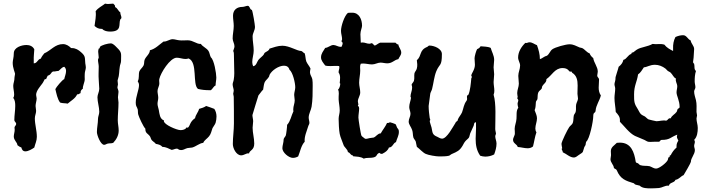

<svg xmlns="http://www.w3.org/2000/svg" viewBox="-20 -806 3912 1058"><path d="M453 -435C453 -442 451 -449 450 -457C447 -489 452 -496 427 -518C413 -531 396 -541 377 -541H372C360 -553 345 -563 327 -563C283 -563 261 -528 224 -512C217 -503 209 -494 205 -483C187 -480 186 -457 166 -457V-473C165 -493 168 -514 169 -534C161 -551 144 -558 126 -558C99 -558 56 -545 56 -512C56 -489 50 -474 50 -460C50 -431 63 -405 63 -399C63 -393 60 -387 60 -381C60 -358 53 -348 53 -333C53 -317 58 -301 58 -285C58 -279 57 -272 53 -267C63 -254 64 -238 64 -222C64 -196 59 -171 59 -145C59 -135 69 -132 69 -124C69 -113 60 -112 60 -102C60 -99 61 -95 61 -91C61 -78 56 -66 56 -54C56 -32 75 -23 76 -6C83 0 90 4 98 7C100 19 107 28 120 28C136 28 156 16 169 7C174 -14 183 -30 183 -52C183 -87 172 -120 172 -154C172 -169 179 -181 179 -195C179 -204 176 -213 176 -222C176 -236 182 -250 182 -264C182 -270 179 -276 179 -283C179 -306 202 -330 214 -347C220 -355 222 -363 227 -370H234C235 -374 242 -387 243 -389C263 -394 260 -409 273 -412C283 -411 291 -415 302 -415C313 -422 319 -435 334 -438C341 -432 344 -424 344 -415C344 -399 337 -385 334 -370C324 -367 289 -325 285 -315C291 -291 296 -261 311 -241C325 -236 339 -238 353 -235C371 -251 395 -263 405 -286C414 -285 416 -290 424 -293C423 -305 428 -311 437 -318C434 -329 447 -353 447 -369C447 -379 446 -389 447 -399C447 -411 453 -423 453 -435Z M649 -709C649 -718 643 -726 643 -736V-738C631 -745 628 -762 614 -767C616 -777 610 -779 604 -786C594 -786 585 -784 575 -784C570 -784 564 -785 559 -786C542 -772 520 -763 507 -744C511 -716 504 -691 501 -663C512 -653 523 -647 538 -647H543C553 -635 572 -632 587 -632C655 -632 632 -675 643 -699C645 -703 649 -702 649 -709ZM647 -470C647 -511 653 -516 624 -544C615 -553 603 -567 590 -567C576 -567 539 -558 530 -547V-541L524 -538C522 -532 521 -527 521 -521C521 -511 524 -500 524 -489C524 -485 520 -481 520 -476C520 -464 524 -451 524 -439C524 -415 522 -391 524 -367C524 -350 527 -334 527 -317C527 -300 517 -285 517 -270C517 -244 527 -216 527 -190C527 -176 520 -164 520 -151C520 -126 514 -103 514 -78C514 -62 534 -8 554 -8C561 -8 568 -14 575 -15C585 -17 594 -15 604 -19C622 -38 634 -61 634 -87C634 -106 629 -124 629 -143C629 -175 633 -208 633 -241C633 -251 630 -260 630 -270C630 -280 633 -290 633 -300C633 -310 627 -318 627 -325C627 -330 630 -335 630 -341C630 -348 628 -354 628 -361C628 -364 629 -367 630 -370C638 -392 636 -415 640 -438C641 -449 647 -459 647 -470Z M1172 -379C1172 -401 1160 -476 1142 -490C1136 -501 1135 -516 1129 -525C1118 -542 1096 -549 1087 -564C1063 -562 1045 -584 1014 -584C998 -584 983 -582 968 -584C955 -585 943 -590 931 -590C916 -590 899 -577 885 -577C883 -577 883 -577 881 -577C856 -559 837 -537 806 -529C805 -508 785 -496 777 -477C773 -467 776 -455 771 -445C765 -433 753 -425 748 -413C742 -395 749 -376 739 -358C743 -352 746 -345 746 -337C746 -311 728 -274 728 -240C728 -219 734 -220 739 -203C741 -193 739 -183 742 -174C746 -160 770 -107 781 -97C780 -71 795 -71 806 -55C810 -50 810 -44 813 -39C819 -27 832 -23 839 -13C851 -11 866 -8 874 3C895 4 908 12 926 20C936 19 945 13 955 13C962 13 963 21 978 21C992 21 1000 13 1013 10C1021 8 1030 9 1039 7C1061 1 1077 -16 1100 -19C1106 -34 1122 -42 1132 -55C1143 -68 1145 -84 1151 -100C1156 -110 1164 -118 1168 -129C1171 -140 1173 -152 1173 -164C1173 -179 1169 -194 1161 -206C1146 -211 1131 -218 1116 -222C1105 -214 1091 -210 1077 -206C1073 -188 1058 -174 1055 -155C1025 -134 1029 -115 1016 -103H1006L1003 -97C994 -91 985 -89 974 -89C955 -89 883 -119 883 -139L884 -142C860 -151 859 -178 855 -200C853 -211 848 -223 848 -234C848 -246 852 -256 852 -267C852 -280 848 -292 848 -304C848 -319 858 -331 858 -347C858 -355 856 -363 858 -371C865 -404 917 -488 954 -488C970 -488 986 -481 1002 -481C1008 -481 1014 -482 1019 -484C1071 -463 1039 -341 1071 -316C1091 -311 1112 -309 1133 -309H1142C1152 -316 1156 -330 1168 -335C1168 -350 1172 -364 1172 -379Z M1681 -158C1681 -179 1694 -199 1697 -218C1703 -254 1703 -297 1703 -333C1703 -346 1703 -358 1701 -370C1698 -383 1688 -394 1688 -408C1688 -415 1690 -421 1691 -428C1685 -442 1674 -453 1668 -467C1663 -481 1664 -497 1659 -512C1652 -514 1645 -525 1640 -525C1617 -525 1575 -554 1536 -554C1511 -554 1488 -545 1465 -538C1462 -526 1451 -524 1443 -518C1437 -515 1436 -511 1433 -505C1430 -499 1410 -484 1404 -476C1395 -464 1393 -444 1375 -441C1372 -448 1370 -456 1370 -464C1370 -485 1378 -506 1378 -527C1378 -553 1372 -579 1372 -605C1372 -624 1385 -638 1385 -658C1385 -669 1373 -742 1368 -751L1362 -754C1356 -760 1355 -774 1345 -774C1337 -774 1326 -768 1316 -768C1286 -768 1264 -752 1264 -719C1264 -700 1268 -682 1268 -663C1268 -640 1262 -617 1262 -594C1262 -579 1272 -566 1272 -551C1272 -541 1267 -534 1265 -525C1269 -518 1269 -510 1269 -502C1269 -469 1271 -436 1271 -403C1271 -391 1270 -379 1268 -367C1267 -358 1262 -350 1262 -341C1262 -329 1268 -317 1268 -306C1268 -300 1265 -295 1265 -289C1265 -284 1268 -279 1268 -273C1269 -224 1269 -175 1269 -126C1269 -88 1263 -50 1263 -12C1263 11 1282 50 1309 50C1324 50 1337 38 1349 39L1352 40C1356 20 1381 23 1381 -15C1381 -45 1372 -73 1372 -102C1372 -114 1375 -126 1375 -138C1375 -149 1371 -161 1371 -172C1371 -175 1404 -279 1404 -280C1413 -290 1420 -303 1430 -312C1433 -326 1433 -341 1439 -354C1445 -365 1456 -372 1462 -383C1464 -386 1464 -389 1465 -393C1478 -419 1516 -444 1545 -444C1560 -444 1571 -437 1575 -422C1594 -407 1607 -348 1607 -325C1607 -311 1601 -297 1601 -283C1601 -273 1604 -263 1604 -253C1604 -236 1596 -221 1596 -204C1596 -200 1596 -196 1597 -193C1585 -169 1581 -138 1562 -118C1563 -113 1557 -65 1555 -60C1553 -53 1543 -45 1543 -38C1543 -20 1536 -5 1536 11C1536 34 1571 64 1594 64C1604 64 1614 61 1623 56C1634 30 1639 -4 1659 -25C1656 -52 1670 -83 1678 -109C1680 -117 1685 -121 1685 -129C1685 -139 1681 -148 1681 -158Z M2191 -516C2191 -533 2177 -545 2175 -561C2167 -561 2164 -567 2159 -571H2075C2064 -567 2056 -559 2046 -555C2037 -557 2037 -568 2026 -568C2023 -566 2019 -565 2015 -565C2002 -565 1991 -572 1978 -572C1975 -572 1971 -571 1968 -571C1968 -586 1966 -602 1966 -617C1966 -636 1975 -653 1975 -664C1975 -698 1960 -736 1921 -736C1913 -736 1905 -736 1897 -735C1877 -718 1859 -662 1859 -636C1859 -620 1865 -605 1865 -590C1865 -585 1862 -583 1862 -580C1862 -576 1865 -573 1868 -571C1869 -563 1865 -555 1862 -548H1857C1842 -548 1831 -558 1817 -558C1802 -558 1788 -543 1772 -542C1762 -525 1749 -511 1749 -490C1749 -472 1762 -459 1772 -445C1781 -442 1792 -442 1802 -442C1817 -442 1834 -444 1849 -442L1850 -434C1850 -425 1845 -416 1846 -406C1852 -398 1854 -388 1854 -378C1854 -368 1853 -358 1852 -348L1855 -345C1855 -336 1851 -318 1843 -313C1846 -306 1847 -299 1847 -291C1847 -280 1845 -269 1846 -258C1847 -238 1852 -218 1852 -197C1852 -181 1846 -167 1846 -151C1846 -132 1848 -86 1852 -68C1856 -48 1866 -29 1872 -10C1876 6 1896 16 1897 32C1907 34 1910 44 1917 48C1920 51 1927 49 1926 55C1944 57 1969 57 1984 68C1992 65 2001 64 2010 64C2069 64 2046 45 2071 36C2073 40 2079 42 2083 42C2086 42 2089 41 2091 39C2105 32 2118 22 2123 7C2145 6 2145 -17 2162 -23C2167 -42 2178 -59 2178 -79C2178 -94 2174 -93 2168 -103C2165 -108 2163 -119 2159 -122C2156 -124 2132 -132 2130 -132C2125 -132 2122 -128 2117 -128C2116 -128 2115 -128 2113 -129C2104 -108 2089 -91 2078 -71C2061 -71 2054 -54 2039 -48C2032 -46 2024 -47 2017 -45C2010 -44 2004 -41 1997 -41C1995 -41 1993 -41 1991 -42C1985 -48 1977 -51 1972 -58C1968 -64 1955 -148 1955 -158C1955 -175 1959 -192 1959 -209C1959 -220 1952 -221 1952 -226L1955 -229C1955 -235 1952 -241 1952 -247C1952 -265 1965 -278 1965 -297C1965 -315 1959 -332 1959 -350C1959 -373 1965 -395 1965 -417C1965 -429 1962 -443 1968 -455C1972 -455 1976 -456 1981 -456C1997 -456 2014 -451 2030 -451C2047 -451 2061 -461 2077 -461C2089 -461 2101 -457 2114 -457C2142 -457 2152 -476 2175 -480C2180 -492 2191 -502 2191 -516Z M2716 -15C2716 -29 2709 -42 2709 -55C2709 -59 2711 -64 2713 -68C2713 -76 2709 -86 2709 -95C2709 -150 2715 -234 2700 -284C2703 -291 2704 -299 2704 -306C2704 -322 2700 -338 2700 -354C2700 -368 2703 -382 2703 -397C2703 -410 2700 -422 2700 -435C2700 -449 2703 -463 2703 -476C2703 -500 2690 -520 2684 -542C2668 -550 2646 -549 2629 -551C2623 -548 2628 -543 2609 -535C2604 -527 2595 -496 2595 -485C2595 -473 2597 -461 2597 -449C2597 -422 2577 -400 2577 -390C2577 -387 2578 -385 2580 -384C2581 -380 2578 -378 2577 -374C2575 -350 2571 -305 2561 -284L2555 -280C2554 -278 2553 -275 2553 -272C2553 -266 2556 -258 2551 -251C2535 -230 2535 -211 2526 -187C2520 -173 2509 -162 2503 -148C2504 -137 2492 -138 2490 -129C2476 -108 2443 -42 2416 -42C2407 -42 2398 -48 2390 -52C2360 -64 2364 -77 2358 -103C2356 -111 2348 -133 2348 -139C2348 -142 2351 -143 2351 -145C2351 -150 2349 -151 2348 -155C2345 -176 2342 -201 2342 -222L2351 -290C2353 -299 2359 -307 2361 -316C2369 -347 2372 -383 2384 -413C2402 -457 2415 -438 2415 -508C2415 -538 2372 -555 2346 -555C2341 -555 2339 -550 2335 -548C2288 -529 2306 -500 2277 -474C2279 -459 2281 -444 2277 -429C2275 -419 2267 -412 2264 -403C2261 -389 2265 -375 2261 -361C2259 -353 2250 -347 2248 -339C2250 -334 2251 -329 2251 -323C2251 -306 2242 -290 2242 -274C2242 -272 2243 -269 2245 -268C2243 -250 2235 -234 2235 -216C2235 -203 2242 -192 2242 -179C2242 -164 2232 -151 2232 -136C2232 -120 2246 -106 2251 -90C2256 -77 2254 -62 2258 -48C2261 -40 2268 -34 2271 -26C2274 -16 2274 -6 2277 3C2292 14 2310 35 2326 42C2341 49 2383 56 2400 56C2416 56 2439 56 2455 52C2460 50 2465 44 2471 42C2499 30 2513 24 2529 -3C2534 -13 2540 -24 2548 -32C2553 -37 2561 -43 2564 -48C2568 -55 2568 -64 2571 -71C2577 -85 2584 -99 2590 -113C2593 -120 2591 -133 2603 -132V-117C2604 -92 2601 -66 2601 -41C2601 -7 2606 23 2626 52C2635 55 2645 57 2654 57C2671 57 2688 53 2703 45C2710 26 2716 6 2716 -15Z M3291 -280C3282 -293 3279 -308 3279 -323C3279 -338 3281 -352 3281 -367C3281 -378 3271 -379 3271 -390C3271 -397 3274 -403 3274 -411C3274 -438 3253 -459 3249 -486C3240 -493 3233 -501 3229 -512C3213 -517 3203 -534 3188 -541C3183 -543 3179 -543 3175 -544C3154 -552 3142 -562 3118 -562C3098 -562 3039 -546 3023 -534C3011 -525 3007 -508 2994 -499C2979 -496 2969 -484 2955 -480C2955 -507 2948 -532 2939 -557C2925 -562 2914 -573 2897 -573C2891 -573 2886 -569 2879 -569C2878 -569 2876 -570 2875 -570C2853 -549 2835 -520 2835 -489C2835 -473 2846 -460 2846 -445C2846 -425 2836 -408 2836 -388C2836 -374 2839 -360 2839 -345C2839 -327 2830 -311 2830 -293C2830 -285 2832 -278 2833 -270L2830 -267C2830 -261 2836 -259 2836 -253C2836 -247 2832 -241 2832 -234C2832 -227 2834 -219 2836 -212C2823 -196 2828 -170 2826 -151C2825 -132 2816 -114 2816 -96C2816 -86 2818 -76 2817 -67C2815 -57 2807 -45 2807 -36C2807 -15 2829 -12 2833 4C2851 5 2869 11 2888 11C2898 11 2909 8 2917 1C2924 -25 2927 -52 2936 -77C2932 -83 2930 -90 2930 -98C2930 -117 2939 -135 2939 -154C2939 -170 2931 -184 2926 -199C2933 -214 2931 -229 2933 -244C2934 -252 2942 -254 2942 -264C2943 -274 2942 -286 2946 -296C2950 -306 2960 -310 2965 -318C2967 -322 2966 -327 2968 -331C2976 -345 2992 -351 2991 -370C3022 -391 3037 -431 3080 -431C3113 -431 3114 -411 3122 -411C3125 -411 3127 -413 3129 -412L3133 -405C3158 -390 3163 -364 3163 -335C3163 -320 3162 -305 3162 -289C3162 -280 3165 -272 3165 -263C3165 -253 3157 -241 3155 -231C3152 -218 3156 -203 3152 -189C3150 -182 3144 -177 3142 -170C3139 -157 3141 -141 3136 -128C3132 -119 3123 -114 3117 -106C3108 -94 3074 -25 3074 -13C3074 -5 3077 3 3078 11L3075 14C3075 19 3081 26 3081 31V33C3102 42 3120 62 3143 62C3151 62 3162 54 3168 49C3200 28 3188 37 3200 4C3202 0 3206 -4 3207 -9C3208 -14 3208 -20 3210 -25C3229 -38 3249 -139 3249 -164C3249 -192 3260 -179 3262 -196C3264 -226 3284 -251 3291 -280Z M3805 -35C3822 -52 3825 -78 3825 -101C3825 -119 3818 -136 3818 -153C3818 -159 3821 -164 3821 -170C3821 -177 3818 -183 3818 -189C3818 -211 3820 -233 3815 -254C3811 -270 3805 -286 3805 -302C3805 -310 3812 -317 3812 -325C3812 -336 3808 -346 3808 -357C3808 -377 3809 -396 3815 -415C3803 -424 3809 -441 3805 -454C3803 -456 3799 -461 3799 -464C3799 -472 3802 -480 3802 -488C3802 -504 3805 -520 3805 -536C3805 -553 3788 -566 3786 -583C3769 -590 3764 -612 3744 -612C3730 -612 3715 -608 3702 -602C3692 -583 3688 -561 3689 -539V-525C3671 -534 3653 -544 3641 -560C3619 -567 3598 -560 3576 -564C3550 -549 3511 -546 3492 -534C3484 -530 3478 -523 3470 -518C3466 -516 3459 -517 3459 -511C3459 -510 3459 -509 3460 -509C3440 -505 3435 -481 3415 -476C3412 -460 3402 -448 3389 -438C3387 -427 3372 -384 3372 -381C3372 -358 3366 -352 3366 -342C3366 -334 3370 -326 3370 -318C3370 -301 3366 -283 3366 -266C3366 -241 3372 -214 3373 -189C3386 -174 3397 -163 3396 -142V-135C3421 -110 3447 -73 3479 -57C3496 -49 3514 -43 3531 -35C3546 -28 3545 -24 3563 -24C3578 -24 3593 -26 3608 -25C3619 -24 3617 -35 3625 -35C3673 -35 3674 -50 3712 -64C3707 -46 3712 -46 3718 -31C3712 -22 3708 -13 3708 -2C3708 1 3708 4 3708 7C3694 19 3684 33 3676 49L3670 52V59L3663 62C3661 66 3662 71 3660 75C3653 91 3613 123 3595 123C3583 123 3572 114 3560 110C3543 106 3525 110 3508 104C3503 102 3500 97 3496 94C3490 91 3484 92 3483 85C3475 33 3458 -20 3396 -20C3390 -20 3385 -19 3379 -19C3366 -5 3346 4 3346 27C3346 34 3347 42 3347 49C3347 57 3344 64 3344 71C3344 90 3362 102 3363 120C3368 125 3377 126 3379 133C3399 181 3427 190 3473 204L3479 210C3488 214 3497 214 3505 217C3519 232 3548 232 3567 232C3582 232 3597 231 3612 230C3629 228 3645 216 3662 217H3666C3670 198 3697 202 3702 185C3722 182 3730 166 3747 159C3753 150 3787 91 3787 86C3787 64 3809 45 3809 21C3809 13 3805 6 3805 -2C3805 -10 3809 -17 3809 -24C3809 -28 3808 -32 3805 -35ZM3708 -297C3708 -278 3725 -252 3725 -216C3725 -210 3718 -209 3715 -206C3711 -201 3712 -194 3708 -189C3699 -176 3682 -170 3676 -154C3661 -157 3662 -143 3650 -141C3632 -145 3615 -138 3597 -138C3595 -138 3555 -147 3554 -148C3548 -150 3540 -160 3534 -164C3527 -168 3518 -171 3512 -177C3505 -183 3501 -194 3496 -202C3474 -236 3474 -245 3474 -286C3474 -335 3490 -354 3496 -396C3510 -405 3518 -421 3528 -435C3546 -436 3561 -449 3589 -449C3610 -449 3630 -441 3647 -428C3652 -424 3655 -419 3660 -415C3665 -411 3672 -410 3676 -405C3686 -396 3692 -378 3705 -373C3700 -358 3712 -346 3712 -330C3712 -319 3708 -308 3708 -297Z"/></svg>

Font: Margarine
Style: Regular
Weight: 400
Designer: Astigmatic (AOETI)
Foundry: Astigmatic (AOETI)
Version: Version 1.000